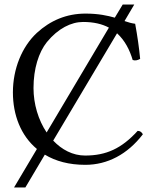

<svg xmlns="http://www.w3.org/2000/svg" viewBox="-20 -718 686 848"><path d="M215 -97 497 -571C532 -539 553 -497 566 -453C578 -449 588 -452 599 -458C594 -510 587 -558 577 -613C562 -615 547 -619 530 -625L573 -698H522L487 -640C455 -649 415 -658 358 -658C273 -658 202 -627 143 -573C77 -512 37 -414 37 -310C37 -210 72 -119 143 -60L42 110H92L178 -35C226 -6 285 10 357 10C454 10 543 -36 611 -125C606 -134 599 -140 588 -140C517 -62 449 -31 356 -31C301 -31 253 -57 215 -97ZM186 -133C149 -188 128 -259 128 -329C128 -415 151 -487 187 -532C237 -593 295 -621 347 -621C394 -621 431 -612 461 -596Z"/></svg>

Font: Libertinus Serif
Style: Regular
Weight: 400
Designer: Philipp H. Poll, Khaled Hosny
Foundry: Caleb Maclennan
Version: Version 7.050;RELEASE